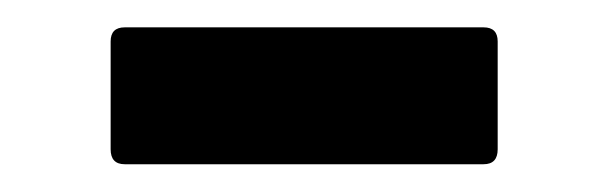

<svg xmlns="http://www.w3.org/2000/svg" viewBox="-20 -718 440 139"><path d="M70.3 -599.1Q60.1 -599.1 60.1 -609.9V-688Q60.1 -698.2 70.3 -698.2H330.1Q340.3 -698.2 340.3 -688V-609.9Q340.3 -599.1 330.1 -599.1Z"/></svg>

Font: Fascinate Inline
Style: Regular
Weight: 900
Designer: Astigmatic (AOETI)
Foundry: Astigmatic (AOETI)
Version: Version 1.000